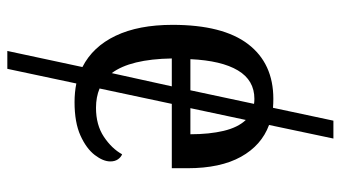

<svg xmlns="http://www.w3.org/2000/svg" viewBox="-228 -526 952 537"><g transform="rotate(90 248.5 -258.0)"><path d="M123 198 168 -12Q111 -41 80.5 -105Q50 -169 50 -264Q50 -405 104 -475.5Q158 -546 257 -546Q270 -546 282 -545L318 -714H368L330 -534Q387 -513 419 -455.5Q451 -398 451 -306V-262H271L228 -60Q252 -50 282 -50Q330 -50 363 -72Q396 -94 412 -123Q420 -120 426 -111.5Q432 -103 432 -90Q432 -70 414 -46.5Q396 -23 359.5 -6.5Q323 10 266 10Q239 10 214 5L173 198ZM146 -314H233L271 -492Q264 -493 257 -493Q205 -493 177.5 -447Q150 -401 146 -314ZM356 -314Q356 -367 346.5 -407Q337 -447 316 -469L283 -314ZM144 -262Q146 -146 185 -94L222 -262Z"/></g></svg>

Font: Noto Serif SemiCondensed
Style: Regular
Weight: 400
Width: 4
Designer: Monotype Design Team
Foundry: Monotype Imaging Inc.
Version: Version 2.013